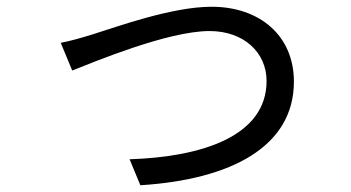

<svg xmlns="http://www.w3.org/2000/svg" viewBox="-20 -526 1040 569"><path d="M160 -399 194 -317C258 -342 477 -434 601 -434C703 -434 770 -370 770 -286C770 -123 580 -61 364 -54L396 23C666 6 851 -92 851 -284C851 -421 749 -506 607 -506C489 -506 325 -446 254 -424C222 -414 190 -405 160 -399Z"/></svg>

Font: Noto Sans KR
Style: Regular
Weight: 400
Designer: Ryoko NISHIZUKA 西塚涼子 (kana, bopomofo & ideographs); Paul D. Hunt (Latin, Greek & Cyrillic); Sandoll Communications 산돌커뮤니
Foundry: Adobe
Version: Version 2.004;hotconv 1.0.118;makeotfexe 2.5.65603